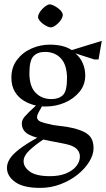

<svg xmlns="http://www.w3.org/2000/svg" viewBox="-20 -669 494 894"><path d="M166.7 205.9Q88.6 205.9 50.5 178.4Q12.4 150.8 12.4 113Q12.4 91.7 25.2 71.1Q38 50.5 68.5 26.6Q99.1 2.7 153.3 -27.7Q111.1 -39.4 96.3 -55.5Q81.5 -71.6 81.5 -94.5Q81.5 -110 95.3 -126.4Q109.1 -142.8 147.5 -177.6Q117.3 -184.1 90.9 -200.1Q64.4 -216.1 48.7 -242.8Q33 -269.4 33 -307.1Q33 -356 59.4 -390.7Q85.8 -425.3 126.8 -443.2Q167.8 -461.1 211.5 -461.1Q244.3 -461.1 269.8 -454.7Q295.3 -448.4 314.1 -435.7L453.9 -478.9L438.8 -392H419.7L330.7 -420.6Q353 -402.6 365 -375.4Q376.9 -348.3 376.9 -317.7Q376.9 -274.3 350.2 -241.6Q323.5 -209 281.6 -191Q239.6 -173.1 191.5 -173.1Q187.7 -173.1 183.6 -173.3Q179.5 -173.4 175.3 -173.6Q164.6 -155.8 158.5 -143.7Q152.4 -131.6 152.4 -124Q152.4 -109.5 168.7 -102.6Q185 -95.8 227.8 -86.7L294.5 -77.8Q343 -68.7 369.1 -56Q395.1 -43.3 405.4 -24.7Q415.6 -6.1 415.6 21Q415.6 51.2 395.8 83.6Q376 116 341.7 143.7Q307.3 171.4 262.2 188.6Q217.2 205.9 166.7 205.9ZM212.7 151.3Q256.2 151.3 287.1 138.7Q318.1 126 335 104.9Q352 83.9 352 60Q352 42 340.7 28.4Q329.5 14.8 304.8 6.5Q289.4 2 263.9 -3Q238.4 -8.1 214.9 -12.3Q206.2 -14.2 197.9 -16Q189.6 -17.8 181.5 -19.2Q142.7 6.6 116.3 31.6Q89.9 56.7 89.9 82.1Q89.9 109.2 119.4 130.3Q148.9 151.3 212.7 151.3ZM219.6 -207.6Q253.6 -207.6 272.8 -226.1Q292 -244.6 292 -304Q292 -366.2 263.9 -396.8Q235.8 -427.3 189.6 -427.3Q154.8 -427.3 135.8 -407.3Q116.9 -387.3 116.9 -328.3Q116.9 -266.7 145.7 -237.2Q174.5 -207.6 219.6 -207.6ZM217.1 -541.5Q209.9 -541.5 199.9 -546.1Q189.8 -550.8 180.2 -557.9Q170.7 -565 163.9 -573.8Q157.1 -582.6 157.1 -590Q157.1 -598.1 162.7 -608.1Q168.3 -618 177.1 -627.3Q185.9 -636.7 195.3 -642.6Q204.6 -648.6 212.2 -648.6Q218.4 -648.6 228.5 -643.9Q238.5 -639.2 248.6 -632.1Q258.6 -625 265.5 -616.2Q272.3 -607.3 272.3 -599.1Q272.3 -590.9 266.5 -580.9Q260.8 -571 252 -562.1Q243.1 -553.2 233.7 -547.3Q224.3 -541.5 217.1 -541.5Z"/></svg>

Font: Ancizar Serif Light
Style: Regular
Weight: 300
Designer: Cesar Puertas, Viviana Monsalve, Julian Moncada, Julian Prieto, Jose Castro, Felipe Aragon, Mariel Hernandez, Sara Alarc
Version: Version 8.100